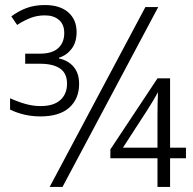

<svg xmlns="http://www.w3.org/2000/svg" viewBox="-20 -742 766 762"><path d="M177 0 557 -714H608L228 0ZM141 -280Q107 -280 77 -287Q47 -294 20 -307V-352Q51 -338 81 -329.5Q111 -321 141 -321Q193 -321 219.5 -345Q246 -369 246 -410Q246 -451 218.5 -470Q191 -489 139 -489H80V-529H138Q187 -529 211 -551Q235 -573 235 -611Q235 -645 214 -663Q193 -681 158 -681Q127 -681 100.5 -670.5Q74 -660 48 -643L25 -677Q53 -698 85 -710Q117 -722 158 -722Q218 -722 251 -693Q284 -664 284 -615Q284 -574 264 -548Q244 -522 214 -513V-510Q251 -502 272.5 -476.5Q294 -451 294 -409Q294 -350 255 -315Q216 -280 141 -280ZM605 0V-114H418V-149L605 -431H655V-156H718V-114H655V0ZM468 -156H605V-284Q605 -307 605.5 -331Q606 -355 607 -376Q600 -363 589.5 -345.5Q579 -328 569 -312Z"/></svg>

Font: Noto Sans Display Light
Style: Regular
Weight: 300
Designer: Monotype Design Team
Foundry: Monotype Imaging Inc.
Version: Version 2.003